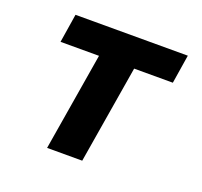

<svg xmlns="http://www.w3.org/2000/svg" viewBox="-98 -642 796 755"><g transform="rotate(20 300.0 -265.0)"><path d="M170 0 238 -410H77L96 -530H566L547 -410H385L317 0Z"/></g></svg>

Font: Iosevka Curly HvExObl
Style: Regular
Weight: 900
Width: 7
Italic angle: -9°
Monospace: yes
Designer: Belleve Invis
Foundry: Belleve Invis
Version: Version 11.1.0; ttfautohint (v1.8.3)